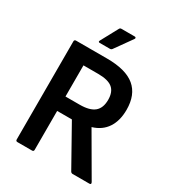

<svg xmlns="http://www.w3.org/2000/svg" viewBox="-198 -956 980 1073"><g transform="rotate(30 292.0 -419.5)"><path d="M81 0Q70 0 70 -11V-644Q70 -655 81 -655H281Q403 -655 461 -606.5Q519 -558 519 -461Q519 -391 488.5 -344.5Q458 -298 398 -280V-279L552 -14Q559 0 545 0H437Q429 0 424 -7L281 -262H186V-11Q186 0 175 0ZM186 -355H277Q342 -355 372 -380Q402 -405 402 -458Q402 -509 373.5 -532.5Q345 -556 281 -556H186ZM202 -710Q190 -710 196 -722L255 -831Q259 -839 267 -839H354Q359 -839 361 -835Q363 -831 359 -826L282 -718Q277 -710 268 -710Z"/></g></svg>

Font: Sofia Sans Semi Condensed
Style: Bold
Weight: 700
Designer: Botio Nikoltchev, Ani Petrova
Foundry: lettersoup
Version: Version 4.100; ttfautohint (v1.8.4.7-5d5b)